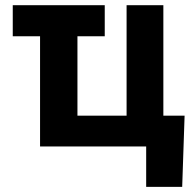

<svg xmlns="http://www.w3.org/2000/svg" viewBox="-20 -566 745 742"><path d="M384.8 -545.9V-425.8H279.3V-119.1H469.2V-545.9H611.3V-119.1H693.4L684.1 156.2H544.9V0H134.8V-425.8H29.3V-545.9Z"/></svg>

Font: Inter Tight
Style: Bold
Weight: 700
Designer: Rasmus Andersson
Foundry: rsms
Version: Version 3.004; ttfautohint (v1.8.4.7-5d5b)